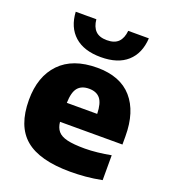

<svg xmlns="http://www.w3.org/2000/svg" viewBox="-145 -903 900 1019"><g transform="rotate(20 304.5 -394.0)"><path d="M370 10.5Q195.5 10.5 114.5 -57.8Q33.5 -126 33.5 -273.5Q33.5 -406 106.5 -481.8Q179.5 -557.5 317 -557.5Q447.5 -557.5 514.2 -481Q581 -404.5 581 -267V-220H228.5Q231.5 -188 247.8 -168.5Q264 -149 300.2 -140.2Q336.5 -131.5 400 -131.5Q433.5 -131.5 472 -135.8Q510.5 -140 547 -147V-6.5Q498.5 3 454.8 6.8Q411 10.5 370 10.5ZM314 -438Q272 -438 250.8 -412.8Q229.5 -387.5 228 -327H399.5Q398 -387 377 -412.5Q356 -438 314 -438ZM313.5 -616.5Q218 -616.5 165 -663.8Q112 -711 107 -797.5H223.5Q227.5 -755.5 249 -733.8Q270.5 -712 313.5 -712Q356.5 -712 378 -733.8Q399.5 -755.5 403.5 -797.5H520Q515 -711 462.2 -663.8Q409.5 -616.5 313.5 -616.5Z"/></g></svg>

Font: Encode Sans SemiExpanded SemiExpanded ExtraBold
Style: Regular
Weight: 800
Width: 6
Designer: Multiple Designers
Foundry: Impallari Type
Version: Version 3.000; ttfautohint (v1.8.3) -l 8 -r 50 -G 200 -x 14 